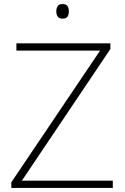

<svg xmlns="http://www.w3.org/2000/svg" viewBox="-20 -994 617 948"><path d="M537 -66H36V-94L474 -744H61V-780H525V-752L88 -102H537ZM288 -974Q307 -974 313.5 -964Q320 -954 320 -938Q320 -922 313.5 -912Q307 -902 288 -902Q272 -902 265 -912Q258 -922 258 -938Q258 -954 265 -964Q272 -974 288 -974Z"/></svg>

Font: Noto Sans Malayalam UI ExtraLight
Style: Regular
Weight: 200
Designer: Jelle Bosma - Monotype Design Team
Foundry: Monotype Imaging Inc.
Version: Version 2.104; ttfautohint (v1.8.4.7-5d5b)